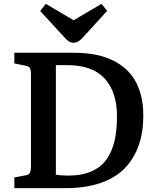

<svg xmlns="http://www.w3.org/2000/svg" viewBox="-20 -973 813 993"><path d="M360.8 -752Q347.7 -752 336.4 -758.8Q325.2 -765.6 309.1 -784.2L188 -916L216.8 -953.1L360.8 -868.2L504.9 -953.1L534.2 -917L409.2 -779.8Q384.3 -752 360.8 -752ZM54.2 0V-55.2L110.8 -65.9Q129.4 -68.8 134.8 -79.6Q140.1 -90.3 140.1 -117.2V-586.9Q140.1 -612.3 135 -621.3Q129.9 -630.4 108.9 -633.8L54.2 -645V-700.2H360.8Q426.3 -700.2 480.7 -688.7Q535.2 -677.2 580.1 -652.1Q625 -627 656 -589.4Q687 -551.8 704.1 -497.8Q721.2 -443.8 721.2 -376Q721.2 -290.5 698 -222.9Q674.8 -155.3 627 -104.7Q579.1 -54.2 501.2 -27.1Q423.3 0 318.8 0ZM335 -64.9Q392.1 -64.9 435.3 -79.8Q478.5 -94.7 506.8 -121.1Q535.2 -147.5 552.7 -186.5Q570.3 -225.6 577.6 -270.5Q585 -315.4 585 -371.1Q585 -497.1 521.5 -566.7Q458 -636.2 327.1 -636.2H269V-69.8Q291 -64.9 335 -64.9Z"/></svg>

Font: Literata Book SemiBold
Style: Regular
Weight: 600
Designer: Latin by Veronika Burian and Jose Scaglione. Greek by Irene Vlachou. Cyrillic by Vera Evstafieva
Foundry: TypeTogether
Version: Version 2.003;PS 002.003;hotconv 1.0.88;makeotf.lib2.5.64775